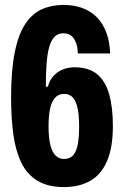

<svg xmlns="http://www.w3.org/2000/svg" viewBox="-20 -750 501 779"><path d="M239 9Q174 9 131.5 -17Q89 -43 66 -91Q43 -139 34 -205.5Q25 -272 25 -353Q25 -465 40 -538.5Q55 -612 83 -653.5Q111 -695 150 -712.5Q189 -730 237 -730Q280 -730 314 -717.5Q348 -705 372.5 -680.5Q397 -656 411 -619Q425 -582 427 -533H296Q295 -556 290 -571.5Q285 -587 277.5 -596.5Q270 -606 260 -610.5Q250 -615 237 -615Q215 -615 201 -600.5Q187 -586 179.5 -558.5Q172 -531 169 -491Q166 -451 166 -398H174Q181 -424 196.5 -441.5Q212 -459 234.5 -468Q257 -477 282 -477Q340 -477 374 -449Q408 -421 423 -367.5Q438 -314 438 -239Q438 -152 414.5 -97Q391 -42 346.5 -16.5Q302 9 239 9ZM239 -105Q264 -105 277.5 -121Q291 -137 296 -166.5Q301 -196 301 -236Q301 -290 293 -318.5Q285 -347 272 -358Q259 -369 240 -369Q217 -369 203 -353Q189 -337 183 -308Q177 -279 177 -239Q177 -188 185 -159Q193 -130 207 -117.5Q221 -105 239 -105Z"/></svg>

Font: Mona Sans Condensed
Style: Bold
Weight: 700
Width: 3
Designer: Deni Anggara
Foundry: GitHub
Version: Version 2.000